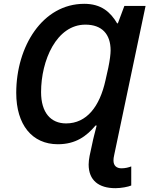

<svg xmlns="http://www.w3.org/2000/svg" viewBox="-20 -745 782 1005"><path d="M584 240C614 240 651 233 667 226V126C655 131 636 136 616 136C591 136 574 123 574 95C574 88 575 76 578 65L742 -714H631L597 -623H593C558 -682 510 -725 421 -725C202 -725 65 -501 65 -259C65 -92 148 10 283 10C376 10 433 -32 480 -88H486C477 -51 469 -25 462 11L449 71C446 88 444 102 444 116C444 200 498 240 584 240ZM326 -99C246 -99 195 -155 195 -263C195 -428 275 -616 427 -616C513 -616 559 -567 559 -481C559 -462 555 -430 547 -391L532 -324C502 -188 434 -99 326 -99Z"/></svg>

Font: Noto Sans SemiBold
Style: Italic
Weight: 600
Italic angle: -12°
Designer: Monotype Design Team
Foundry: Monotype Imaging Inc.
Version: Version 2.013